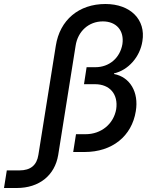

<svg xmlns="http://www.w3.org/2000/svg" viewBox="-151 -760 771 960"><path d="M-131 180H-67C45 180 123 117 140 15L227 -531C238 -604 293 -653 363 -653C431 -653 471 -607 461 -539C449 -470 395 -424 326 -424H282L269 -339H324C398 -339 441 -289 430 -214C417 -140 355 -89 277 -89H229L215 0H272C410 0 508 -79 528 -204C544 -299 499 -375 419 -390V-393C490 -409 549 -475 561 -554C579 -662 501 -740 376 -740C243 -740 148 -660 128 -531L41 14C33 66 2 92 -54 92H-117Z"/></svg>

Font: JetBrains Mono Medium
Style: Italic
Weight: 436
Italic angle: -9°
Monospace: yes
Designer: Philipp Nurullin, Konstantin Bulenkov
Foundry: JetBrains
Version: Version 2.305